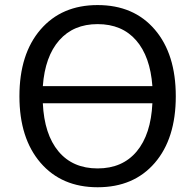

<svg xmlns="http://www.w3.org/2000/svg" viewBox="-20 -749 791 777"><path d="M375 8.8Q229.5 8.8 144 -90.3Q58.6 -189.5 58.6 -359.4Q58.6 -530.3 144 -629.4Q229.5 -728.5 375 -728.5Q521.5 -728.5 606.4 -629.4Q691.4 -530.3 691.4 -359.4Q691.4 -188.5 606.4 -89.8Q521.5 8.8 375 8.8ZM153.3 -331.1Q159.2 -205.1 216.8 -136.2Q274.4 -67.4 375 -67.4Q475.6 -67.4 533.2 -136.2Q590.8 -205.1 596.7 -331.1ZM153.3 -400.4H596.7Q587.9 -520.5 530.8 -585.9Q473.6 -651.4 375 -651.4Q277.3 -651.4 219.7 -585.9Q162.1 -520.5 153.3 -400.4Z"/></svg>

Font: Min Sans
Style: Regular
Weight: 400
Designer: Jinseong-Kim, NotoSansCJK, Nunito
Foundry: Jinseong-Kim
Version: Version 1.400;Glyphs 3.1.2 (3151)